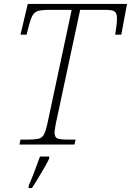

<svg xmlns="http://www.w3.org/2000/svg" viewBox="-20 -734 665 975"><path d="M79 0 84 -25H118Q154 -25 173.5 -29Q193 -33 202.5 -50Q212 -67 220 -103L344 -684H233Q193 -684 174 -678.5Q155 -673 145.5 -656Q136 -639 127 -605L115 -558H84L121 -714H625L596 -558H565Q569 -582 571.5 -603.5Q574 -625 574 -640Q574 -664 564 -674Q554 -684 516 -684H387L263 -104Q260 -88 258.5 -76.5Q257 -65 257 -61Q257 -38 270.5 -31.5Q284 -25 330 -25H364L358 0ZM126 208Q140 176 155 136.5Q170 97 183 61H230V71Q220 92 204 119.5Q188 147 171.5 174.5Q155 202 142 221H125Z"/></svg>

Font: Noto Serif ExtraLight
Style: Italic
Weight: 200
Italic angle: -12°
Designer: Monotype Design Team
Foundry: Monotype Imaging Inc.
Version: Version 2.014; ttfautohint (v1.8.4.7-5d5b)